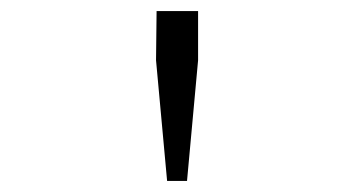

<svg xmlns="http://www.w3.org/2000/svg" viewBox="-20 -708 640 347"><path d="M282 -381 262 -599 263 -688H338V-599L318 -381Z"/></svg>

Font: Source Code Pro Light
Style: Regular
Weight: 300
Monospace: yes
Designer: Paul D. Hunt, Teo Tuominen
Foundry: Adobe Systems Incorporated
Version: Version 2.030;PS 1.000;hotconv 16.6.51;makeotf.lib2.5.65220